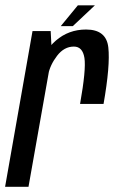

<svg xmlns="http://www.w3.org/2000/svg" viewBox="-43 -715 451 735"><path d="M263.5 -317.2H353.4Q379.3 -464.5 371.7 -533.3Q364.2 -602 286.4 -602Q219.8 -602 170.8 -559.6Q121.7 -517.2 109.5 -447.6L141.2 -428.1Q148.6 -466.5 175.6 -501.6Q202.6 -536.7 239.8 -536.7Q273.3 -536.7 280.2 -493.3Q287.1 -450 263.5 -317.2ZM-23.5 0H66.1L155.7 -505.8L151 -596.2H81.5ZM189.6 -615H235.7L320.4 -694.7H255.1Z"/></svg>

Font: Anybody Thin Condensed
Style: Italic
Weight: 100
Width: 3
Italic angle: -10°
Version: Version 1.113;gftools[0.9.25]